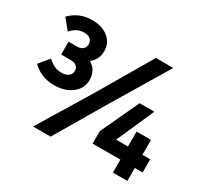

<svg xmlns="http://www.w3.org/2000/svg" viewBox="-144 -909 1181 1113"><g transform="rotate(30 446.5 -353.0)"><path d="M173.8 -268.1Q88.9 -268.1 27.8 -326.2L83 -393.1Q125.5 -352.1 174.8 -352.1Q204.1 -352.1 221.4 -365.2Q238.8 -378.4 238.8 -400.9Q238.8 -420.4 224.6 -431.6Q210.4 -442.9 188 -442.9H122.1V-528.8H181.2Q202.6 -528.8 216.8 -541Q231 -553.2 231 -573.2Q231 -595.2 216.3 -607.7Q201.7 -620.1 174.8 -620.1Q126 -620.1 88.9 -577.1L33.2 -645Q92.8 -706.1 180.2 -706.1Q246.6 -706.1 287.8 -672.4Q329.1 -638.7 329.1 -585Q329.1 -526.4 285.2 -494.1Q338.9 -462.4 338.9 -397Q338.9 -339.4 292.2 -303.7Q245.6 -268.1 173.8 -268.1ZM189.9 0 404.8 -354 607.9 -700.2H724.1L501 -329.1L307.1 0ZM538.1 -86.9V-169.9L657.2 -425.8H755.9L645 -174.8H724.1V-274.9H820.8V-174.8H873V-86.9H820.8V0H724.1V-86.9Z"/></g></svg>

Font: SUSE
Style: Bold
Weight: 700
Designer: Rene Bieder
Foundry: SUSE
Version: Version 1.000